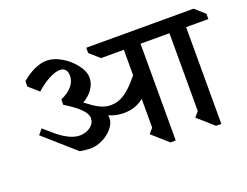

<svg xmlns="http://www.w3.org/2000/svg" viewBox="-120 -1042 1673 1298"><g transform="rotate(-20 716.0 -393.0)"><path d="M1272 -686V10H1234L1121 -90L1152 -126V-686H944V10H906L793 -90L824 -126V-333Q791 -307 756.5 -295.5Q722 -284 679 -284Q624 -284 573 -306Q575 -292 575 -287Q575 -250 547 -215.5Q519 -181 475 -158.5Q431 -136 386 -136Q369 -136 345 -138.5Q321 -141 309 -144L88 -339L120 -377L175 -329Q273 -243 349 -243Q396 -245 426.5 -269Q457 -293 457 -329Q457 -359 423 -394Q389 -429 312 -477V-515Q366 -539 394 -572.5Q422 -606 422 -646Q422 -675 408.5 -690.5Q395 -706 370 -706Q337 -706 290.5 -681.5Q244 -657 196 -614L126 -676V-714Q171 -753 218.5 -774.5Q266 -796 307 -796Q358 -796 413 -763.5Q468 -731 505 -682Q542 -633 542 -589Q542 -547 515.5 -508.5Q489 -470 444 -445Q480 -420 492 -410Q528 -385 557.5 -374.5Q587 -364 614 -364Q667 -364 715 -395.5Q763 -427 824 -503V-686H660L590 -748V-786H1362L1432 -724V-686Z"/></g></svg>

Font: Inknut
Style: Antiqua
Weight: 400
Designer: Claus Eggers Srensen
Foundry: Claus Eggers Srensen
Version: Version 1.000; ttfautohint (v1.2) -l 7 -r 28 -G 50 -x 13 -D 